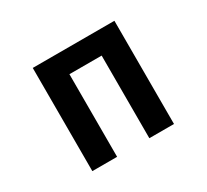

<svg xmlns="http://www.w3.org/2000/svg" viewBox="-146 -971 1293 1199"><g transform="rotate(-30 500.0 -372.0)"><path d="M205.1 0V-744.1H793.9V0H616.2V-595.7H383.8V0Z"/></g></svg>

Font: GenEi Gothic M Heavy
Style: Regular
Weight: 800
Designer: o_tamon (Modified); [Source Han Sans]
Ryoko NISHIZUKA  (kana & ideographs); Paul D. Hunt (Latin, Greek & Cyrillic); Wenl
Version: Version 1.1a;Original Version 1.004